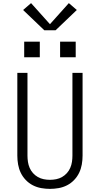

<svg xmlns="http://www.w3.org/2000/svg" viewBox="-20 -1202 640 1230"><path d="M300 8Q272 8 244 3Q216 -2 190.5 -15Q165 -28 145 -49Q125 -70 113 -95Q101 -120 96 -148Q91 -176 91 -205V-735H156V-205Q156 -185 159 -165Q162 -145 170 -126.5Q178 -108 191.5 -93Q205 -78 222.5 -68Q240 -58 260 -54Q280 -50 300 -50Q320 -50 340 -54Q360 -58 377.5 -68Q395 -78 408.5 -93Q422 -108 430 -126.5Q438 -145 441 -165Q444 -185 444 -205V-735H509V-205Q509 -176 504 -148Q499 -120 487 -95Q475 -70 455 -49Q435 -28 409.5 -15Q384 -2 356 3Q328 8 300 8ZM465 -835H365V-935H465ZM135 -835V-935H235V-835ZM264 -1008 128 -1138 179 -1182 300 -1047 421 -1182 472 -1138 336 -1008Z"/></svg>

Font: Iosevka SS04 Light Extended
Style: Regular
Weight: 300
Width: 7
Monospace: yes
Designer: Belleve Invis
Foundry: Belleve Invis
Version: Version 19.0.0; ttfautohint (v1.8.4)